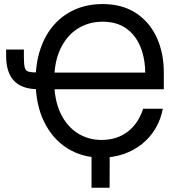

<svg xmlns="http://www.w3.org/2000/svg" viewBox="-20 -757 879 934"><path d="M473.1 9.8Q379.9 9.8 307.6 -35.6Q235.4 -81.1 194.3 -165Q153.3 -249 153.3 -364.3Q153.3 -450.7 176.8 -519.5Q200.2 -588.4 243.4 -637Q286.6 -685.5 346.4 -711.4Q406.2 -737.3 479 -737.3Q573.2 -737.3 639.6 -694.6Q706.1 -651.9 741.5 -576.4Q776.9 -501 776.9 -402.3V-322.8H223.1V-403.8H714.4L686.5 -398.4Q686.5 -471.7 663.3 -528.8Q640.1 -585.9 594 -618.7Q547.9 -651.4 479 -651.4Q412.1 -651.4 358.9 -618.2Q305.7 -585 274.7 -521Q243.7 -457 243.7 -364.3Q243.7 -271 274.4 -206.5Q305.2 -142.1 357.4 -109.1Q409.7 -76.2 473.1 -76.2Q512.2 -76.2 544.4 -86.7Q576.7 -97.2 602.3 -117.2Q627.9 -137.2 646.5 -165Q665 -192.9 676.3 -228H772Q762.2 -175.3 736.1 -131.6Q710 -87.9 670.7 -56.4Q631.3 -24.9 581.3 -7.6Q531.2 9.8 473.1 9.8ZM9.8 -516.1H96.2V-478.5Q96.2 -443.4 100.6 -427.7Q105 -412.1 119.9 -408.2Q134.8 -404.3 165.5 -404.3H186.5V-323.2H164.6Q86.9 -323.2 48.3 -363.8Q9.8 -404.3 9.8 -485.4ZM425.3 156.2V-31.2H513.7L513.2 156.2Z"/></svg>

Font: Inter Variable
Style: Regular
Weight: 400
Designer: Rasmus Andersson
Foundry: rsms
Version: Version 4.001;git-9221beed3